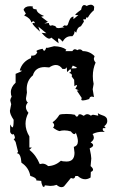

<svg xmlns="http://www.w3.org/2000/svg" viewBox="-20 -777 484 804"><path d="M237.3 6.8Q228 6.8 216.8 -2.9Q205.1 1.5 190.4 1.5L167 -1L167.5 1.5Q167.5 5.4 160.2 5.4Q152.8 -8.3 152.8 -19.5L131.8 -21.5L132.3 -23.4Q132.3 -32.7 106.9 -40.5Q100.6 -75.7 69.8 -95.7Q66.9 -135.3 50.8 -135.3L55.7 -141.1L45.4 -182.6L37.1 -194.8Q42.5 -195.8 42.5 -200.7Q42.5 -206.1 37.1 -215.8L33.2 -213.9Q27.3 -213.9 22.5 -224.1V-255.9Q28.8 -243.7 32.2 -243.7Q37.1 -243.7 37.1 -275.4Q21.5 -298.3 21.5 -313L26.9 -340.8L22.9 -356Q22.9 -362.3 28.8 -372.6Q25.4 -378.9 25.4 -391.1Q25.4 -412.1 45.4 -430.7V-467.8Q71.8 -478 71.8 -481L62.5 -481.9Q73.2 -519 109.4 -533.7L111.3 -544.4L116.2 -543.9Q130.4 -543.9 136.2 -558.6L132.3 -562.5Q132.3 -567.4 158.2 -572.8Q162.1 -564.5 165 -564.5Q169.4 -564.5 173.3 -577.1L179.7 -576.7L206.5 -583.5Q240.2 -582.5 257.8 -568.8L253.9 -563H283.2Q287.6 -570.8 293.9 -570.8Q298.3 -570.8 303.7 -566.9Q308.6 -570.3 313.5 -570.3Q320.8 -570.3 326.7 -563Q355 -563 376 -542L373 -531.7Q373 -522.9 380.4 -515.1Q368.7 -488.8 368.7 -458.5Q368.7 -440.4 372.1 -425.8L368.2 -403.3L373.5 -370.6L364.7 -372.6Q355.5 -372.6 353.5 -362.3Q335.9 -356.4 327.6 -356.4Q320.3 -356.4 320.3 -360.8L322.3 -366.7L301.8 -397.5L309.6 -398.9L295.4 -405.3Q302.7 -416 302.7 -419.4L301.3 -420.9Q297.9 -420.9 291.5 -416L290.5 -442.9L280.3 -456.5L281.2 -461.4Q281.2 -469.2 268.6 -471.7Q277.3 -475.1 277.3 -481L274.9 -488.3L260.7 -475.1Q260.7 -494.6 257.8 -494.6L253.4 -488.3H241.7Q230 -504.9 213.9 -504.9Q201.2 -504.9 186 -494.6L167.5 -496.1Q127.4 -496.1 117.7 -461.4Q91.8 -439.9 91.8 -403.8L92.8 -389.2L88.9 -365.7Q88.9 -352.5 96.7 -348.1Q88.4 -338.4 88.4 -329.1Q88.4 -316.9 99.1 -304.7Q86.9 -282.2 86.9 -258.8Q86.9 -232.4 103 -205.6V-159.2H113.3L103 -149.4Q130.9 -127.9 146.5 -89.8L157.7 -91.8Q170.4 -91.8 181.6 -81.5Q210.9 -82.5 235.4 -104Q241.7 -100.6 258.8 -100.6Q292 -100.6 292 -137.2L289.1 -162.1Q306.2 -166.5 306.2 -185.5Q306.2 -199.7 297.4 -221.7Q295.4 -215.3 291 -215.3Q285.6 -215.3 276.9 -226.6Q262.7 -231 249.5 -231Q238.3 -231 229 -228Q216.3 -231.4 202.1 -242.7Q207 -247.6 207 -252.4Q207 -258.3 200.2 -265.1Q214.8 -274.4 229 -296.4Q235.4 -299.8 259.3 -299.8Q278.8 -299.8 293.5 -296.4Q297.9 -288.6 301.8 -288.6Q306.2 -288.6 310.1 -298.3H318.4L330.6 -292Q338.9 -298.8 345.2 -298.8Q353 -298.8 361.3 -292Q363.3 -296.4 371.1 -296.4L391.6 -292.5L389.6 -303.2Q396.5 -298.3 403.6 -296.1Q410.6 -293.9 416.3 -291.3Q421.9 -288.6 425.5 -283.9Q429.2 -279.3 429.2 -270Q429.2 -258.3 416.5 -248.5L422.9 -240.7L411.1 -240.2L410.2 -235.8Q410.2 -229 419.4 -224.1L407.2 -225.1Q385.7 -225.1 367.7 -215.8Q373 -207.5 373 -201.2Q373 -189.5 359.4 -180.7Q370.1 -174.8 370.1 -168.9Q370.1 -162.1 355.5 -155.8Q362.3 -124.5 362.3 -113.3L359.4 -81.5Q369.6 -72.8 369.6 -66.4Q369.6 -60.5 360.4 -57.1L359.4 -33.7Q347.7 -26.4 336.4 -26.4Q320.8 -26.4 305.7 -40H295.4Q293.5 -29.3 285.6 -29.3L276.9 -31.7L248 3.4Q243.2 6.8 237.3 6.8ZM288.1 -490.7Q301.8 -490.7 301.8 -493.2Q301.8 -495.6 284.7 -502.4L278.8 -490.7ZM194.8 -619.6Q190.9 -615.2 186.5 -615.2Q174.8 -615.2 154.3 -639.6L174.3 -637.7L140.6 -665.5L147.5 -644.5Q116.2 -672.4 116.2 -679.2Q116.2 -681.2 119.1 -681.2L126.5 -679.7Q123.5 -688 119.6 -688Q115.7 -688 111.3 -682.6Q107.9 -700.7 81.1 -712.4L88.4 -719.7L78.6 -735.8Q84.5 -751 106 -751L117.7 -750L116.7 -746.1Q116.7 -738.3 132.8 -737.8Q134.3 -721.7 164.6 -710L152.3 -707L180.7 -685.5L165.5 -678.7L184.6 -680.7Q186 -669.4 192.4 -669.4L198.7 -671.4L212.4 -667.5Q213.4 -659.2 226.6 -659.2L250.5 -663.1L241.7 -665L250 -670.9L256.8 -669.4Q262.2 -669.4 264.2 -674.6Q266.1 -679.7 268.3 -686.3Q270.5 -692.9 274.4 -699.2Q278.3 -705.6 287.6 -708V-696.8L308.1 -713.9H294.9Q294.9 -718.8 319.8 -736.3Q323.2 -755.9 333 -755.9Q337.4 -755.9 342.8 -752Q352.5 -757.3 359.9 -757.3Q369.1 -757.3 374.5 -748.5L373 -733.9Q357.4 -721.2 348.1 -703.6H340.3L339.8 -696.3L328.1 -695.8L331.5 -686.5L318.8 -667Q302.7 -662.6 299.3 -640.1L292 -647V-644Q292 -634.3 283.2 -625.5H278.3Q254.4 -625.5 242.7 -602.5Q230.5 -616.2 225.6 -616.2Q222.7 -616.2 222.7 -611.3L225.6 -595.7Z"/></svg>

Font: Truetypewriter PolyglOTT
Style: Regular
Weight: 400
Designer: Sergey Beatoff a.k.a. Sam_T
Version: Version 3.76